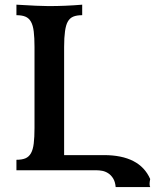

<svg xmlns="http://www.w3.org/2000/svg" viewBox="-20 -713 649 804"><path d="M608.9 70.3H464.4Q462.4 47.9 453.6 33.9Q444.8 20 433.1 12.5Q421.4 4.9 408.4 2.4Q395.5 0 384.8 0H48.8V-43.9Q71.8 -43.9 86.4 -50Q101.1 -56.2 109.6 -71.3Q118.2 -86.4 121.3 -112.3Q124.5 -138.2 124.5 -177.2V-516.1Q124.5 -555.2 121.3 -581.1Q118.2 -606.9 109.6 -622.1Q101.1 -637.2 86.4 -643.3Q71.8 -649.4 48.8 -649.4V-693.4Q145.5 -687.5 183.6 -687.5Q253.9 -687.5 324.2 -693.4V-649.4Q301.3 -649.4 286.6 -643.3Q272 -637.2 263.7 -622.1Q248.5 -595.7 248.5 -516.1V-63.5H415Q564.9 -63.5 608.9 36.6Q606.4 49.8 606.4 56.6Q606.4 65.4 608.9 70.3Z"/></svg>

Font: Kelvinch
Style: Bold
Weight: 700
Designer: Paul James Miller
Foundry: High-Logic / Made with FontCreator
Version: Version 3.501;March 28, 2021;FontCreator 13.0.0.2683 64-bit